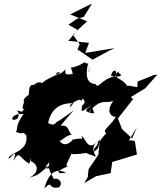

<svg xmlns="http://www.w3.org/2000/svg" viewBox="-20 -945 906 1081"><path d="M296 -256C279 -226 240 -262 251 -253C266 -324 309 -366 393 -364C356 -312 389 -376 372 -351C457 -420 427 -351 445 -390C477 -363 427 -343 442 -351C433 -293 448 -331 500 -352C491 -344 421 -318 510 -306C491 -377 500 -314 480 -316C557 -397 568 -358 618 -377C565 -306 623 -280 632 -290C613 -243 547 -210 579 -195C509 -125 560 -129 510 -90C511 -133 510 -89 535 -146C496 -132 437 -68 515 -133C469 -109 467 -158 439 -181C443 -147 458 -176 387 -158C406 -179 354 -97 314 -153C314 -140 379 -208 390 -178C355 -212 374 -240 321 -238C347 -266 355 -281 396 -324L321 -271ZM753 -454C688 -465 680 -477 682 -407C703 -465 705 -470 633 -512C700 -522 624 -531 654 -548C592 -503 685 -507 605 -518C611 -553 642 -562 633 -517C545 -500 536 -439 517 -472C442 -474 476 -586 477 -592C459 -585 495 -571 479 -536C489 -586 464 -587 457 -595C361 -536 375 -597 390 -528C359 -528 344 -515 348 -554C299 -499 276 -546 321 -536C226 -485 209 -496 196 -413C233 -428 234 -447 288 -424C232 -476 201 -498 172 -467C129 -473 152 -405 137 -408C174 -430 98 -392 116 -371C76 -270 190 -400 102 -316C42 -331 106 -324 78 -277C28 -250 45 -312 112 -303C61 -229 85 -223 69 -203C113 -182 105 -211 128 -183C142 -90 37 -88 27 -53C34 -43 86 -127 55 -39C93 -102 82 -60 145 -23C164 -86 150 -37 155 -37C200 -17 199 31 142 57C193 38 181 50 248 -6C245 12 223 3 286 -1C247 -26 212 20 259 -33C241 22 293 57 284 76C274 43 347 67 314 109C246 125 281 64 230 116C256 17 304 2 351 28C270 39 327 1 366 -8C334 -3 376 -50 383 -86C350 -92 357 -65 468 -84C477 -77 456 -86 520 -63C476 -146 548 -135 543 -173L534 -74L479 7L474 49L478 46L454 86L521 47L603 30L612 -33L751 -75L739 -152L706 -155L751 -228L724 -166L667 -218L644 -278L730 -388L716 -398L798 -448L866 -525L831 -520H841L755 -486ZM415 -840 365 -806 416 -777 365 -715 481 -704 460 -647 607 -671 626 -673 597 -661 501 -609 416 -667 429 -696 390 -750 470 -825 375 -864 498 -925 452 -850Z"/></svg>

Font: Hussar Lance
Style: Italic
Weight: 700
Foundry: Cannot Into Space Fonts, PlusOne Fonts
Version: Version 2.27